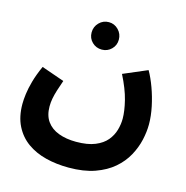

<svg xmlns="http://www.w3.org/2000/svg" viewBox="-114 -663 968 1001"><g transform="rotate(15 370.5 -162.5)"><path d="M26 -28Q26 -51 30 -82Q34 -113 45 -152.5Q56 -192 78 -241L201 -198Q190 -167 182 -141.5Q174 -116 170 -94.5Q166 -73 166 -52Q166 -3 188.5 28.5Q211 60 252 75.5Q293 91 347 91Q409 91 449 74.5Q489 58 511 31.5Q533 5 542 -26.5Q551 -58 551 -88Q551 -129 537 -185.5Q523 -242 487 -313L616 -368Q636 -333 653 -286.5Q670 -240 680.5 -190Q691 -140 691 -95Q691 -55 681 -10.5Q671 34 647.5 77Q624 120 584 154.5Q544 189 485 210Q426 231 344 231Q278 231 220.5 216.5Q163 202 119.5 171Q76 140 51 90.5Q26 41 26 -28ZM352 -408Q321 -408 299.5 -429Q278 -450 278 -481Q278 -512 299.5 -534Q321 -556 352 -556Q382 -556 403.5 -534Q425 -512 425 -481Q425 -450 403.5 -429Q382 -408 352 -408Z"/></g></svg>

Font: Noto Sans
Style: Bold
Weight: 700
Designer: Monotype Design Team
Foundry: Monotype Imaging Inc.
Version: Version 2.000;GOOG;noto-source:20170915:90ef993387c0; ttfaut